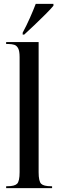

<svg xmlns="http://www.w3.org/2000/svg" viewBox="-20 -979 303 999"><path d="M12 0V-10H18Q56 -10 69 -23Q82 -36 82 -83V-682Q82 -713 74.5 -727.5Q67 -742 54 -746Q41 -750 24 -750H12V-760H181V-83Q181 -36 194 -23Q207 -10 245 -10H251V0ZM98 -809Q118 -846 135.5 -885.5Q153 -925 166 -959H258V-949Q244 -932 216.5 -904.5Q189 -877 159 -848.5Q129 -820 106 -799H98Z"/></svg>

Font: Noto Serif Display ExtraCondensed Medium
Style: Regular
Weight: 500
Width: 2
Designer: Monotype Design Team
Foundry: Monotype Imaging Inc.
Version: Version 2.009